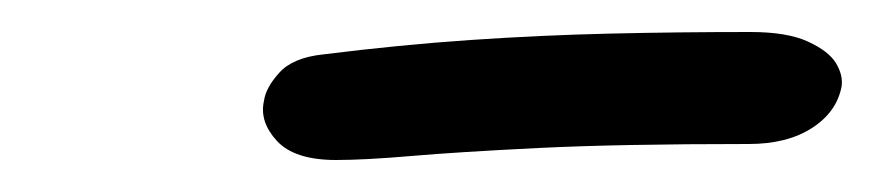

<svg xmlns="http://www.w3.org/2000/svg" viewBox="-20 -731 546 120"><path d="M190 -631Q164 -631 153 -643Q142 -655 145 -668Q146 -676 154.5 -685.5Q163 -695 182 -697Q230 -703 274 -706Q318 -709 361 -710Q404 -711 449 -711Q472 -711 485 -705Q498 -699 502.5 -691.5Q507 -684 506 -677Q503 -661 487.5 -651Q472 -641 448 -641Q367 -641 316.5 -638.5Q266 -636 237 -633.5Q208 -631 190 -631Z"/></svg>

Font: Shantell Sans Light Light
Style: Italic
Weight: 300
Italic angle: -11°
Version: Version 1.008;[ac192a2d6]